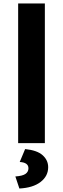

<svg xmlns="http://www.w3.org/2000/svg" viewBox="-20 -820 360 1100"><path d="M68 0ZM84 -800H237V0H84ZM68 191Q110 188 126.5 176Q143 164 143 144Q143 111 93 108L124 34Q193 41 224.5 69.5Q256 98 256 138Q256 189 212.5 222.5Q169 256 91 260Z"/></svg>

Font: Martel Sans ExtraBold
Style: Regular
Weight: 800
Designer: Dan Reynolds and Mathieu Réguer
Foundry: Dan Reynolds and Mathieu Réguer
Version: Version 1.002; ttfautohint (v1.1) -l 5 -r 5 -G 72 -x 0 -D la